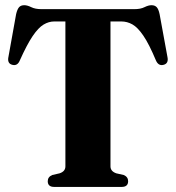

<svg xmlns="http://www.w3.org/2000/svg" viewBox="-20 -736 692 756"><path d="M143 -700H509.5Q533.5 -700 549 -707.8Q564.5 -715.5 576.5 -715.5Q590 -715.5 597.2 -707.5Q604.5 -699.5 608.5 -680L639 -513.5Q645.5 -485.5 623 -480.5Q603.5 -476 594 -498Q567 -562.5 544.5 -595.5Q522 -628.5 501.2 -640Q480.5 -651.5 458 -651.5H415V-81Q415 -61.5 438 -53.5L467 -47Q484.5 -39.5 484.5 -22.5Q484.5 0 459 0H193.5Q168 0 168 -22.5Q168 -39.5 186 -47L214.5 -53.5Q237.5 -61 237.5 -81V-651.5H193.5Q172 -651.5 151.5 -639.2Q131 -627 108.5 -593.8Q86 -560.5 58 -498Q49 -476 29.5 -480.5Q7 -485.5 13.5 -513.5L43.5 -680.5Q48 -699.5 55 -707.5Q62 -715.5 75.5 -715.5Q87.5 -715.5 103 -707.8Q118.5 -700 143 -700Z"/></svg>

Font: Fraunces 144pt Soft
Style: Bold
Weight: 700
Version: Version 1.000;[0bf87f6ff]